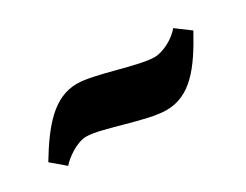

<svg xmlns="http://www.w3.org/2000/svg" viewBox="-33 -442 527 411"><g transform="rotate(-30 231.0 -236.5)"><path d="M396 -309C380 -289 350 -275 331 -275C291 -275 201 -309 158 -309C101 -309 62 -262 21 -194L54 -166C66 -180 95 -201 119 -201C156 -201 248 -164 296 -164C355 -164 391 -210 431 -283Z"/></g></svg>

Font: Racing Sans One
Style: Regular
Weight: 400
Designer: Pablo Impallari, Rodrigo Fuenzalida
Foundry: Pablo Impallari, Rodrigo Fuenzalida
Version: Version 1.001